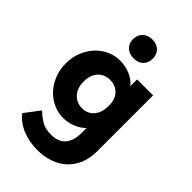

<svg xmlns="http://www.w3.org/2000/svg" viewBox="-276 -787 1131 1131"><g transform="rotate(45 289.5 -222.0)"><path d="M242 7Q201 7 162.5 -10.5Q124 -28 94 -59.5Q64 -91 46 -135Q28 -179 28 -232Q28 -285 46 -328.5Q64 -372 93.5 -403.5Q123 -435 161.5 -452.5Q200 -470 242 -470Q290 -470 329 -452.5Q368 -435 392 -406V-462H525V1Q525 63 505.5 109Q486 155 451.5 186Q417 217 370 232.5Q323 248 269 248Q203 248 146 225Q89 202 54 157L125 63Q156 92 186 109.5Q216 127 261 127Q325 127 354.5 91.5Q384 56 384 -10V-49Q358 -23 321 -8Q284 7 242 7ZM283 -112Q326 -112 354.5 -143Q383 -174 384 -230V-237Q384 -288 355.5 -318Q327 -348 282 -348Q262 -348 243 -341Q224 -334 209.5 -319.5Q195 -305 186.5 -283Q178 -261 178 -231Q178 -175 208 -143.5Q238 -112 283 -112ZM290 -535Q252 -535 229.5 -556.5Q207 -578 207 -613Q207 -648 229.5 -670Q252 -692 290 -692Q328 -692 349.5 -670Q371 -648 371 -613Q371 -578 349.5 -556.5Q328 -535 290 -535Z"/></g></svg>

Font: Tilda Sans Extra Bold
Style: Regular
Weight: 800
Designer: ParaType Ltd
Foundry: ParaType Ltd
Version: Version 1.009